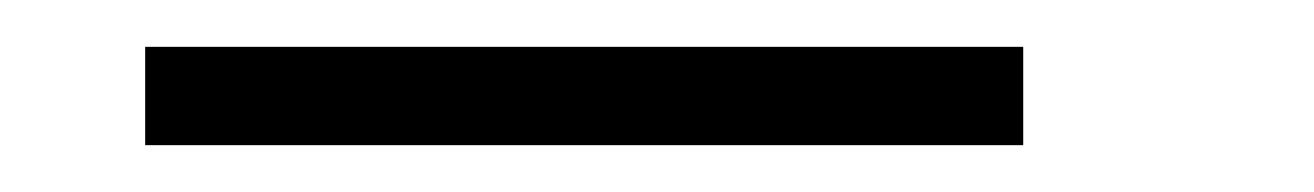

<svg xmlns="http://www.w3.org/2000/svg" viewBox="-20 -395 561 82"><path d="M417 -375V-333H42V-375Z"/></svg>

Font: wanta
Style: Medium
Weight: 500
Version: Version 0.91